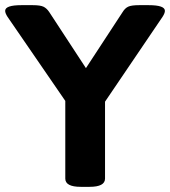

<svg xmlns="http://www.w3.org/2000/svg" viewBox="-22 -722 659 744"><path d="M291 2Q231 2 231 -30V-331L7 -657Q-2 -671 -2 -680Q-2 -702 61 -702H105Q134 -702 146.5 -696Q159 -690 169 -675L311 -458L453 -675Q462 -690 474.5 -696Q487 -702 517 -702H554Q617 -702 617 -680Q617 -671 608 -657L385 -328V-30Q385 2 325 2Z"/></svg>

Font: Asap Semi Expanded
Style: Bold
Weight: 700
Width: 6
Designer: Pablo Cosgaya
Foundry: Omnibus-Type
Version: Version 3.001; ttfautohint (v1.8.4.7-5d5b)